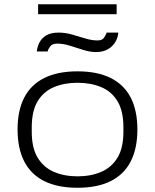

<svg xmlns="http://www.w3.org/2000/svg" viewBox="-20 -875 732 907"><path d="M346 12Q252 12 189 -19.5Q126 -51 94.5 -112.5Q63 -174 63 -263Q63 -353 94.5 -414Q126 -475 189 -506.5Q252 -538 346 -538Q440 -538 503 -506.5Q566 -475 597.5 -414Q629 -353 629 -263Q629 -174 597.5 -112.5Q566 -51 503 -19.5Q440 12 346 12ZM346 -42Q409 -42 458 -63Q507 -84 535 -130Q563 -176 563 -253V-273Q563 -351 535 -397Q507 -443 458 -463.5Q409 -484 346 -484Q284 -484 235 -463.5Q186 -443 158 -397Q130 -351 130 -273V-253Q130 -176 158 -130Q186 -84 235 -63Q284 -42 346 -42ZM154 -632Q156 -655 167 -675.5Q178 -696 199.5 -708.5Q221 -721 257 -721Q288 -721 320 -712Q352 -703 382.5 -693.5Q413 -684 441 -684Q463 -684 471.5 -697Q480 -710 484 -721H539Q537 -697 524.5 -676Q512 -655 489 -642Q466 -629 433 -629Q405 -629 372.5 -639.5Q340 -650 309 -659.5Q278 -669 251 -669Q227 -669 217.5 -656.5Q208 -644 205 -632ZM160 -808V-855H531V-808Z"/></svg>

Font: Archivo Expanded ExtraLight
Style: Regular
Weight: 250
Width: 7
Designer: Hector Gatti
Foundry: Omnibus-Type
Version: Version 2.001